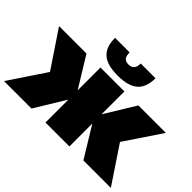

<svg xmlns="http://www.w3.org/2000/svg" viewBox="-165 -1058 1350 1350"><g transform="rotate(45 510.0 -383.5)"><path d="M252 0 391 -228V0H629V-228L768 0H1041L858 -274L1041 -547H768L629 -320V-547H391V-320L252 -547H-21L162 -274L-21 0ZM516 -592C656 -592 718 -647 718 -767H571C571 -726 556 -701 515 -701C472 -701 461 -726 461 -767H316C316 -647 376 -592 516 -592Z"/></g></svg>

Font: Chess Sans Black
Style: Regular
Weight: 900
Designer: Wolf Bōese
Foundry: Wolf Bōese
Version: Version 7.223;Glyphs 3.3 (3306)